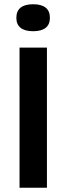

<svg xmlns="http://www.w3.org/2000/svg" viewBox="-20 -884 313 904"><path d="M72 0V-660H201V0ZM136 -737Q97 -737 77 -753Q57 -769 57 -800Q57 -832 77 -848Q97 -864 136 -864Q175 -864 195 -848Q215 -832 215 -800Q215 -769 195 -753Q175 -737 136 -737Z"/></svg>

Font: Bricolage Grotesque 28pt SemiBold
Style: Regular
Weight: 600
Version: Version 1.001;gftools[0.9.33.dev8+g029e19f]